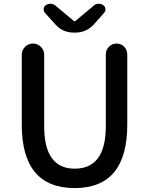

<svg xmlns="http://www.w3.org/2000/svg" viewBox="-20 -962 772 995"><path d="M367.2 12.7Q92.8 12.7 92.8 -316.4V-678.7Q92.8 -702.1 109.9 -719.2Q127 -736.3 150.4 -736.3H151.4Q174.8 -736.3 191.9 -719.2Q209 -702.1 209 -678.7V-307.6Q209 -87.9 367.2 -87.9Q528.3 -87.9 528.3 -307.6V-679.7Q528.3 -703.1 544.4 -719.7Q560.5 -736.3 584 -736.3Q607.4 -736.3 623.5 -719.7Q639.6 -703.1 639.6 -679.7V-316.4Q639.6 12.7 367.2 12.7ZM362.3 -793Q304.7 -793 266.6 -835.9L212.9 -895.5Q206.1 -903.3 206.1 -913.1Q206.1 -927.7 217.8 -935.5Q228.5 -942.4 240.2 -942.4Q241.2 -942.4 242.2 -942.4Q255.9 -942.4 266.6 -933.6L362.3 -853.5Q364.3 -851.6 366.7 -851.6Q369.1 -851.6 371.1 -853.5L466.8 -933.6Q476.6 -942.4 490.2 -942.4Q491.2 -942.4 492.2 -942.4Q504.9 -942.4 514.6 -935.5Q526.4 -927.7 526.4 -913.1Q526.4 -903.3 519.5 -895.5L466.8 -835.9Q427.7 -793 370.1 -793Z"/></svg>

Font: Gen Jyuu Gothic Medium
Style: Regular
Weight: 500
Designer: [Source Han Sans]
Ryoko NISHIZUKA  (kana & ideographs); Paul D. Hunt (Latin, Greek & Cyrillic); Wenlong ZHANG  (bopomofo
Version: Version 1.002.20150607